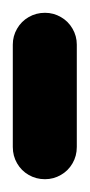

<svg xmlns="http://www.w3.org/2000/svg" viewBox="-20 -280 140 300"><path d="M0 -50.3H100V-210.3H0ZM50.3 -100Q36.3 -100 24.8 -93.3Q13.3 -86.7 6.7 -75.2Q0 -63.7 0 -50.3Q0 -36.3 6.7 -24.8Q13.3 -13.3 24.8 -6.7Q36.3 0 50.3 0Q63.7 0 75.2 -6.7Q86.7 -13.3 93.3 -24.8Q100 -36.3 100 -50.3Q100 -63.7 93.3 -75.2Q86.7 -86.7 75.2 -93.3Q63.7 -100 50.3 -100ZM50.3 -260Q36.3 -260 24.8 -253.3Q13.3 -246.7 6.7 -235.2Q0 -223.7 0 -210.3Q0 -196.3 6.7 -184.8Q13.3 -173.3 24.8 -166.7Q36.3 -160 50.3 -160Q63.7 -160 75.2 -166.7Q86.7 -173.3 93.3 -184.8Q100 -196.3 100 -210.3Q100 -223.7 93.3 -235.2Q86.7 -246.7 75.2 -253.3Q63.7 -260 50.3 -260Z"/></svg>

Font: Wavefont Thin
Style: Regular
Weight: 100
Monospace: yes
Version: Version 3.005;gftools[0.9.33]